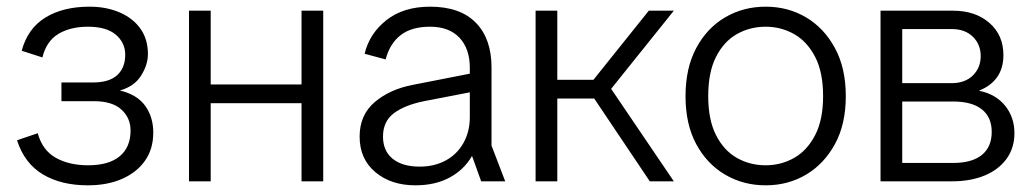

<svg xmlns="http://www.w3.org/2000/svg" viewBox="-20 -543 3097 575"><path d="M243 12Q163 12 108 -21Q53 -54 31 -123L93 -144Q107 -93 147 -70.5Q187 -48 244 -48Q306 -48 338.5 -75Q371 -102 371 -152Q371 -190 343.5 -215Q316 -240 261 -240H164V-296H258Q307 -296 331 -318Q355 -340 355 -379Q355 -415 327 -439Q299 -463 243 -463Q191 -463 155 -441.5Q119 -420 107 -371L45 -391Q63 -458 116 -490.5Q169 -523 248 -523Q299 -523 339 -505.5Q379 -488 401 -456.5Q423 -425 423 -381Q423 -349 402.5 -316.5Q382 -284 339 -272Q390 -260 414.5 -226.5Q439 -193 439 -146Q439 -97 414.5 -62Q390 -27 346 -7.5Q302 12 243 12Z M883 0V-511H948V0ZM546 0V-511H611V0ZM584 -234V-290H908V-234Z M1224 12Q1151 12 1104 -27.5Q1057 -67 1057 -134Q1057 -199 1102.5 -237.5Q1148 -276 1217 -289L1431 -331V-275L1250 -240Q1191 -228 1159 -203.5Q1127 -179 1127 -134Q1127 -91 1156 -67.5Q1185 -44 1237 -44Q1281 -44 1315 -62.5Q1349 -81 1368 -115Q1387 -149 1387 -192V-340Q1387 -397 1356 -430Q1325 -463 1268 -463Q1212 -463 1179.5 -437.5Q1147 -412 1135 -365L1072 -382Q1086 -442 1137 -482.5Q1188 -523 1268 -523Q1358 -523 1405 -475Q1452 -427 1452 -341V-107L1493 0H1421L1394 -75H1393Q1369 -34 1326 -11Q1283 12 1224 12Z M1926 0 1738 -280 1923 -511H1998L1783 -243L1798 -295L1998 0ZM1584 0V-511H1649V0ZM1613 -248V-304H1770V-248Z M2273 12Q2206 12 2151.5 -20Q2097 -52 2065 -111.5Q2033 -171 2033 -255Q2033 -339 2065 -399Q2097 -459 2151.5 -491Q2206 -523 2273 -523Q2340 -523 2394 -491Q2448 -459 2480.5 -399Q2513 -339 2513 -255Q2513 -171 2480.5 -111.5Q2448 -52 2394 -20Q2340 12 2273 12ZM2273 -48Q2319 -48 2358 -70Q2397 -92 2421 -138Q2445 -184 2445 -255Q2445 -327 2421 -373Q2397 -419 2358 -441Q2319 -463 2273 -463Q2226 -463 2187 -441Q2148 -419 2124.5 -373Q2101 -327 2101 -255Q2101 -184 2124.5 -138Q2148 -92 2187 -70Q2226 -48 2273 -48Z M2617 0V-511H2834Q2901 -511 2943 -474.5Q2985 -438 2985 -378Q2985 -339 2966.5 -312.5Q2948 -286 2913 -272V-271Q2962 -261 2990 -226.5Q3018 -192 3018 -144Q3018 -100 2994.5 -67.5Q2971 -35 2929 -17.5Q2887 0 2831 0ZM2682 -55H2834Q2891 -55 2920.5 -79Q2950 -103 2950 -148Q2950 -192 2920.5 -215.5Q2891 -239 2834 -239H2682ZM2682 -294H2830Q2870 -294 2893.5 -317Q2917 -340 2917 -375Q2917 -410 2893.5 -433Q2870 -456 2830 -456H2682Z"/></svg>

Font: TikTok Sans 24pt Light
Style: Regular
Weight: 300
Version: Version 4.000